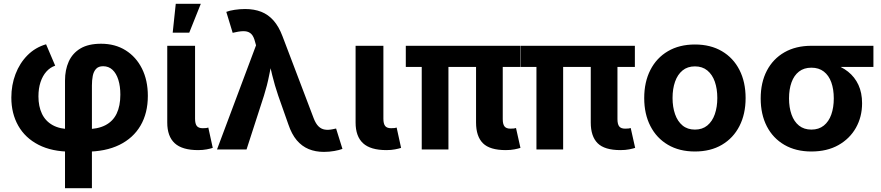

<svg xmlns="http://www.w3.org/2000/svg" viewBox="-20 -787 4637 1011"><path d="M322.3 204.1V-362.8Q322.3 -419.2 342 -463Q361.8 -506.8 403.6 -531.8Q445.5 -556.7 512.2 -556.7Q586.3 -556.7 641.6 -522Q696.9 -487.3 727.7 -425.6Q758.5 -363.9 758.5 -282.3Q758.5 -191.6 720 -125.7Q681.5 -59.8 608.5 -24Q535.5 11.7 431.7 11.7H354.9Q253.5 11.7 183.1 -24.4Q112.8 -60.5 76.2 -124.9Q39.7 -189.3 39.7 -273.1Q39.7 -339.2 61.7 -396.9Q83.7 -454.7 124.7 -496Q165.8 -537.3 222.6 -553.8L270.6 -441.2Q243.9 -432.1 224.2 -410Q204.4 -387.8 193.4 -354.6Q182.4 -321.4 182.4 -279.5Q182.4 -226.8 200.9 -188Q219.3 -149.2 257.5 -128Q295.8 -106.7 354.9 -106.7H431.7Q494.3 -106.7 534.6 -127.5Q574.9 -148.3 594.3 -188.9Q613.7 -229.4 613.7 -288.5Q613.7 -333.1 603.1 -366.8Q592.6 -400.5 572.4 -419.4Q552.2 -438.3 522.9 -438.3Q498.5 -438.3 485.7 -424.2Q472.9 -410.2 468.4 -387.2Q464 -364.3 464 -336.9V204.1Z M1023.1 3.4Q939.4 3.4 900.1 -32.7Q860.7 -68.9 860.7 -141.7V-545.9H1007.1V-161.8Q1007.1 -135.5 1016.3 -123.7Q1025.5 -111.9 1047.5 -111.9Q1059.3 -111.9 1065.7 -112.7Q1072.1 -113.6 1076.9 -115.3L1100.3 -8.3Q1088.6 -4.4 1068.4 -0.5Q1048.3 3.4 1023.1 3.4ZM889.4 -615.1 905.5 -767.1H1037.4L976.6 -615.1Z M1122.7 0 1328.2 -548.4 1323.1 -566.6Q1316.3 -594.6 1303.7 -607.6Q1291.1 -620.5 1270.8 -622.4Q1250.5 -624.2 1220 -617.3L1205.2 -614.1L1171.6 -724.5Q1187.8 -731.1 1215.4 -735.3Q1242.9 -739.5 1270.6 -739.5Q1318.5 -739.5 1355.6 -724.9Q1392.7 -710.3 1420.6 -678.6Q1448.5 -646.9 1467.7 -595.7L1631.8 -164Q1642.7 -135.7 1657.2 -121.6Q1671.6 -107.5 1690.4 -104.6Q1709.1 -101.7 1731.9 -106.5L1749.7 -110.3L1783.2 -3Q1767.2 3.3 1740.5 8Q1713.8 12.8 1685.5 12.8Q1641.1 12.8 1605.3 -2Q1569.5 -16.8 1542.6 -48.5Q1515.8 -80.3 1498.4 -131.9L1445 -283.4Q1426.6 -337.5 1413.6 -390.5Q1400.7 -443.4 1387.1 -502.8H1421.2Q1407.8 -444.3 1397.3 -390.7Q1386.9 -337.1 1369.9 -283.4L1278.2 0Z M2014.8 3.4Q1931.1 3.4 1891.8 -32.7Q1852.4 -68.9 1852.4 -141.7V-545.9H1998.8V-161.8Q1998.8 -135.5 2008 -123.7Q2017.2 -111.9 2039.2 -111.9Q2051 -111.9 2057.4 -112.7Q2063.8 -113.6 2068.6 -115.3L2092 -8.3Q2080.3 -4.4 2060.1 -0.5Q2040 3.4 2014.8 3.4Z M2643.1 3.4Q2559.4 3.4 2523 -32.7Q2486.7 -68.9 2486.7 -141.7V-514.1H2627.3V-159.7Q2627.3 -133.2 2636.5 -121.4Q2645.7 -109.6 2667.7 -109.6Q2679.5 -109.6 2685.9 -110.4Q2692.3 -111.2 2697.1 -112.9L2720.5 -8.3Q2709.2 -4.6 2689.2 -0.6Q2669.2 3.4 2643.1 3.4ZM2200.7 0V-514.1H2341.3V0ZM2116.8 -434.5V-545.9H2719V-434.5Z M3247.1 3.4Q3163.4 3.4 3127.1 -32.7Q3090.7 -68.9 3090.7 -141.7V-514.1H3231.3V-159.7Q3231.3 -133.2 3240.5 -121.4Q3249.7 -109.6 3271.7 -109.6Q3283.5 -109.6 3289.9 -110.4Q3296.3 -111.2 3301.1 -112.9L3324.5 -8.3Q3313.2 -4.6 3293.2 -0.6Q3273.2 3.4 3247.1 3.4ZM2804.7 0V-514.1H2945.3V0ZM2720.8 -434.5V-545.9H3323V-434.5Z M3639.2 10.7Q3557.1 10.7 3497.1 -24.6Q3437.1 -59.9 3404.7 -123.3Q3372.2 -186.6 3372.2 -270.6Q3372.2 -355.2 3404.7 -418.7Q3437.1 -482.2 3497.1 -517.4Q3557.1 -552.7 3639.2 -552.7Q3721.6 -552.7 3781.4 -517.4Q3841.3 -482.2 3873.7 -418.7Q3906.1 -355.2 3906.1 -270.6Q3906.1 -186.6 3873.7 -123.3Q3841.3 -59.9 3781.4 -24.6Q3721.6 10.7 3639.2 10.7ZM3639.2 -104.6Q3678.3 -104.6 3704.6 -126.3Q3730.9 -148.1 3744 -185.8Q3757.1 -223.5 3757.1 -271.1Q3757.1 -319.2 3744 -356.8Q3730.9 -394.3 3704.6 -415.9Q3678.3 -437.5 3639.2 -437.5Q3600.1 -437.5 3573.9 -415.9Q3547.7 -394.3 3534.6 -356.9Q3521.4 -319.5 3521.4 -271.1Q3521.4 -223.5 3534.6 -185.8Q3547.7 -148.1 3573.9 -126.3Q3600.1 -104.6 3639.2 -104.6Z M4252.5 10.7Q4170.4 10.7 4110.3 -24.2Q4050.2 -59.1 4017.8 -121.9Q3985.5 -184.8 3985.5 -268.7Q3985.5 -352.5 4017.9 -414.7Q4050.4 -477 4110.4 -511.5Q4170.4 -545.9 4252.5 -545.9H4579.1V-434.5H4340.9L4252.5 -430.6Q4213.4 -430.6 4187.2 -410.2Q4161 -389.8 4147.9 -353.5Q4134.7 -317.1 4134.7 -268.7Q4134.7 -221.1 4147.9 -183.9Q4161 -146.8 4187.2 -125.7Q4213.4 -104.6 4252.5 -104.6Q4291.6 -104.6 4317.9 -125.8Q4344.2 -147 4357.3 -184Q4370.4 -221.1 4370.4 -268.7Q4370.4 -317.1 4357.3 -353.5Q4344.2 -389.8 4317.9 -410.2Q4291.6 -430.6 4252.5 -430.6V-466.1Q4312.1 -466.1 4361.2 -451.9Q4410.2 -437.8 4445.6 -409.6Q4480.9 -381.5 4500.2 -339.9Q4519.4 -298.3 4519.4 -243.1Q4519.4 -171.8 4487 -114.2Q4454.5 -56.6 4394.7 -22.9Q4334.9 10.7 4252.5 10.7Z"/></svg>

Font: Inter Variable LoSnoCo
Style: Regular
Weight: 400
Designer: Rasmus Andersson
Foundry: rsms
Version: Version 4.000;git-a52131595; featfreeze: case,dlig,ss01,ss02